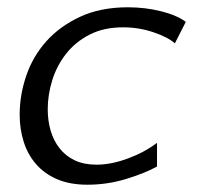

<svg xmlns="http://www.w3.org/2000/svg" viewBox="-20 -495 540 527"><path d="M460 -376Q441 -393 401 -406.5Q361 -420 318 -420Q265 -420 226 -400Q187 -380 161.5 -347.5Q136 -315 123.5 -275Q111 -235 111 -195Q111 -164 119 -136.5Q127 -109 143.5 -88Q160 -67 185 -55Q210 -43 245 -43Q285 -43 331 -60Q377 -77 411 -103V-38Q379 -20 327 -4Q275 12 220 12Q172 12 137 -3Q102 -18 79 -44.5Q56 -71 45 -106Q34 -141 34 -180Q34 -234 52 -287Q70 -340 107 -381.5Q144 -423 200 -449Q256 -475 331 -475Q379 -475 422.5 -464Q466 -453 490 -435Z"/></svg>

Font: Quattrocento Sans
Style: Italic
Weight: 400
Designer: Pablo Impallari
Foundry: Pablo Impallari, Igino Marini, Brenda Gallo
Version: Version 2.000